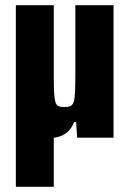

<svg xmlns="http://www.w3.org/2000/svg" viewBox="-20 -530 498 739"><path d="M41 189V-510H187V-233Q187 -193 188.5 -170Q190 -147 194 -135.5Q198 -124 206 -121Q214 -118 228 -118Q243 -118 251.5 -122Q260 -126 264 -139Q268 -152 269 -178.5Q270 -205 270 -250V-510H417V0H277L273 -60H265Q256 -37 241.5 -23.5Q227 -10 207 -4Q187 2 160 2Q148 2 128 -2.5Q108 -7 89.5 -22.5Q71 -38 60 -68L204 -25H187V189Z"/></svg>

Font: Saira Condensed ExtraBold
Style: Regular
Weight: 800
Width: 3
Designer: Hector Gatti with collaboration of the Omnibus-Type team
Foundry: Omnibus-Type
Version: Version 1.101